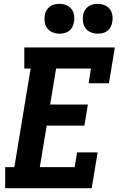

<svg xmlns="http://www.w3.org/2000/svg" viewBox="-20 -983 640 1003"><path d="M7 0V-110H55L140 -625H107V-735H580L549 -548H443L455 -625H273L242 -437H439L421 -327H224L188 -110H370L383 -187H490L459 0ZM490 -807Q472 -807 455 -814Q438 -821 427.5 -834.5Q417 -848 414 -866.5Q411 -885 414 -904Q416 -917 423 -929Q430 -941 441 -949Q452 -957 465 -960Q478 -963 490 -963Q509 -963 526 -956Q543 -949 553.5 -935.5Q564 -922 567 -903.5Q570 -885 566 -866Q564 -853 557.5 -841Q551 -829 540 -821Q529 -813 516 -810Q503 -807 490 -807ZM290 -807Q272 -807 255 -814Q238 -821 227.5 -834.5Q217 -848 214 -866.5Q211 -885 214 -904Q216 -917 223 -929Q230 -941 241 -949Q252 -957 265 -960Q278 -963 290 -963Q309 -963 326 -956Q343 -949 353.5 -935.5Q364 -922 367 -903.5Q370 -885 366 -866Q364 -853 357.5 -841Q351 -829 340 -821Q329 -813 316 -810Q303 -807 290 -807Z"/></svg>

Font: Iosevka Slab XBdExObl
Style: Regular
Weight: 800
Width: 7
Italic angle: -9°
Monospace: yes
Designer: Belleve Invis
Foundry: Belleve Invis
Version: Version 11.1.0; ttfautohint (v1.8.3)